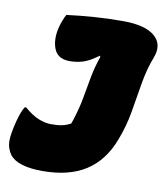

<svg xmlns="http://www.w3.org/2000/svg" viewBox="-115 -779 750 867"><g transform="rotate(10 260.0 -345.0)"><path d="M140 -195Q172 -195 191.5 -199.5Q211 -204 229 -214Q232 -222 234.5 -229.5Q237 -237 239 -244Q254 -291 262.5 -339Q271 -387 280 -435.5Q289 -484 306 -532L303 -538Q263 -508 233.5 -499Q204 -490 173 -490Q118 -490 101 -532.5Q84 -575 99 -634Q104 -652 110 -667Q116 -682 122 -693Q185 -701 248.5 -705.5Q312 -710 379 -710Q482 -710 525.5 -672Q569 -634 544 -571Q522 -514 511 -448.5Q500 -383 488.5 -314.5Q477 -246 451 -179Q413 -79 336 -29.5Q259 20 137 20Q82 20 44 8.5Q6 -3 -12 -26Q-32 -54 -32.5 -86.5Q-33 -119 -17 -181Q-10 -207 -3.5 -223.5Q3 -240 10 -250H16Q52 -219 82.5 -207Q113 -195 140 -195Z"/></g></svg>

Font: Recursive Sn Csl St XBk
Style: Italic
Weight: 1000
Italic angle: -15°
Version: Version 1.085;hotconv 1.1.0;makeotfexe 2.6.0; ttfautohint (v